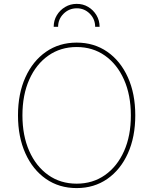

<svg xmlns="http://www.w3.org/2000/svg" viewBox="-20 -956 787 986"><path d="M674.7 -363.6Q674.7 -252.5 636.7 -168.3Q598.7 -84.2 530.9 -37.1Q463.1 9.9 373.6 9.9Q283.7 9.9 215.9 -37.3Q148.1 -84.5 110.3 -168.7Q72.4 -252.8 72.4 -363.6Q72.4 -474.8 110.4 -558.8Q148.4 -642.8 216.3 -690Q284.1 -737.2 373.6 -737.2Q463.1 -737.2 530.9 -690.2Q598.7 -643.1 636.7 -558.9Q674.7 -474.8 674.7 -363.6ZM652 -363.6Q652 -468 616.8 -547.1Q581.7 -626.1 519 -670.3Q456.3 -714.5 373.6 -714.5Q291.2 -714.5 228.5 -670.6Q165.8 -626.8 130.5 -547.8Q95.2 -468.8 95.2 -363.6Q95.2 -259.9 130 -180.9Q164.8 -101.9 227.5 -57.4Q290.1 -12.8 373.6 -12.8Q456.3 -12.8 519.2 -57Q582 -101.2 617.2 -180.2Q652.3 -259.2 652 -363.6ZM255.7 -818.2Q255.7 -850.9 271.7 -877.5Q287.6 -904.1 314.5 -920.1Q341.3 -936.1 373.6 -936.1Q406.2 -936.4 432.9 -920.5Q459.5 -904.5 475.5 -877.7Q491.5 -850.9 491.5 -818.2H468.7Q468.7 -858 440.9 -885.8Q413 -913.7 373.6 -913.4Q334.2 -913 306.3 -885.3Q278.4 -857.6 278.4 -818.2Z"/></svg>

Font: Inter Thin BETA
Style: Regular
Weight: 100
Designer: Rasmus Andersson
Foundry: rsms
Version: Version 3.011;git-f93a4a705